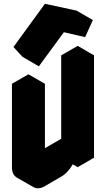

<svg xmlns="http://www.w3.org/2000/svg" viewBox="-20 -942 560 1013"><path d="M130 -450 217 -500V-60L390 -160V-600L476 -650V-110L390 -60V-160Q390 -134 378 -104Q366 -74 346 -48.5Q326 -23 303 -10L217 40Q182 60 156 45Q130 30 130 -10ZM317 -772 185 -592 138 -644 304 -872 470 -836 429 -746ZM390 -160V-60L303 -110V-210ZM476 -650 390 -600 303 -650 390 -700ZM390 -600V-160L303 -210V-650ZM470 -836 304 -872 217 -922 384 -886ZM217 -500 130 -450 43 -500 130 -550ZM390 -160 217 -60 130 -110 303 -210ZM304 -872 138 -644 51 -694 217 -922ZM138 -644 185 -592 99 -642 51 -694ZM130 -450V-10Q130 30 156 45L69 -5Q43 -20 43 -60V-500Z"/></svg>

Font: Nabla Normal
Style: Regular
Weight: 400
Designer: Arthur Reinders Folmer
Version: Version 1.000